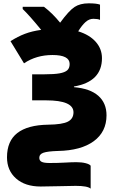

<svg xmlns="http://www.w3.org/2000/svg" viewBox="-20 -896 706 1152"><path d="M512.2 -876Q559.6 -876 580.1 -868.2V-776.9Q565.9 -783.2 540 -783.2Q515.1 -783.2 493.4 -763.9Q471.7 -744.6 449.2 -708Q516.6 -687.5 554.2 -645.3Q591.8 -603 591.8 -546.9Q591.8 -405.8 423.8 -377V-373Q520.5 -364.7 569.8 -321.3Q619.1 -277.8 619.1 -204.1Q619.1 -105 542.5 -48.8Q465.8 7.3 327.1 9.8Q266.1 11.7 241 20.3Q215.8 28.8 215.8 50.8Q215.8 67.9 230 75Q244.1 82 277.8 82Q326.7 82 368.7 79.6Q410.6 77.1 438 77.1Q470.2 77.1 493.4 83Q516.6 88.9 523.9 98.1V235.8Q505.4 219.2 434.1 219.2L333 221.2L224.1 223.1Q130.9 223.1 76.4 175Q22 127 22 47.9Q22 -49.8 84 -97.9Q146 -146 269 -147.9Q354 -148.9 387.5 -166.3Q420.9 -183.6 420.9 -222.2Q420.9 -257.8 379.9 -275.9Q338.9 -293.9 256.8 -293.9H172.9V-450.2H248Q304.7 -450.2 336.7 -455.8Q368.7 -461.4 383.3 -474.1Q397.9 -486.8 397.9 -512.2Q397.9 -565.9 294.9 -565.9Q197.8 -565.9 124 -516.1L43 -648.9Q86.4 -676.8 129.6 -693.1Q172.9 -709.5 227.1 -716.8Q156.7 -803.2 116.2 -841.8V-855H244.1Q294.4 -816.9 340.8 -759.8Q394 -832.5 427.5 -854.2Q460.9 -876 512.2 -876Z"/></svg>

Font: OpenSansExtrabold
Style: Regular
Weight: 800
Foundry: Ascender Corporation
Version: Version 1.10